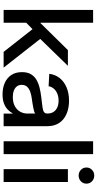

<svg xmlns="http://www.w3.org/2000/svg" viewBox="367 -1144 786 1561"><g transform="rotate(90 760.5 -364.0)"><path d="M157.2 -175.8V-299.8H168.5L387.7 -522.5H515.6L270 -270H253.4ZM61 0V-727.5H165.5V0ZM402.3 0 208.5 -246.6 279.8 -319.3 530.3 0Z M747.6 8.8Q695.8 8.8 655 -9Q614.3 -26.9 590.6 -62Q566.9 -97.2 566.9 -148.9Q566.9 -193.8 584.2 -222.4Q601.6 -251 630.6 -267.6Q659.7 -284.2 696.5 -293Q733.4 -301.8 772.5 -306.2Q820.8 -312 849.4 -315.7Q877.9 -319.3 890.6 -327.6Q903.3 -335.9 903.3 -354.5V-358.4Q903.3 -384.8 891.1 -404.5Q878.9 -424.3 855.5 -435.5Q832 -446.8 798.8 -446.8Q765.6 -446.8 740.5 -435.8Q715.3 -424.8 700.2 -406.5Q685.1 -388.2 681.6 -365.7L580.6 -371.1Q586.9 -420.4 615.7 -456.3Q644.5 -492.2 691.7 -512Q738.8 -531.7 799.8 -531.7Q843.8 -531.7 881.6 -520.5Q919.4 -509.3 947.5 -487.1Q975.6 -464.8 991 -431.9Q1006.3 -398.9 1006.3 -355.5V0H904.3V-73.2H901.9Q891.1 -52.7 871.8 -33.7Q852.5 -14.6 822 -2.9Q791.5 8.8 747.6 8.8ZM769 -74.7Q814 -74.7 844 -91.3Q874 -107.9 888.9 -135Q903.8 -162.1 903.8 -193.8V-256.3Q898.4 -252 885.3 -248Q872.1 -244.1 854.2 -240.7Q836.4 -237.3 816.7 -234.1Q796.9 -231 777.8 -228.5Q749.5 -224.6 724.9 -215.6Q700.2 -206.5 685.3 -190.2Q670.4 -173.8 670.4 -147Q670.4 -124 682.6 -107.9Q694.8 -91.8 717 -83.3Q739.3 -74.7 769 -74.7Z M1233.4 -727.5V0H1128.9V-727.5Z M1355.5 0V-522.5H1460V0ZM1407.7 -609.9Q1380.4 -609.9 1361.3 -628.4Q1342.3 -647 1342.3 -673.3Q1342.3 -699.7 1361.3 -718.3Q1380.4 -736.8 1407.7 -736.8Q1435.5 -736.8 1454.6 -718.5Q1473.6 -700.2 1473.6 -673.3Q1473.6 -646.5 1454.6 -628.2Q1435.5 -609.9 1407.7 -609.9Z"/></g></svg>

Font: Inter 28pt Medium
Style: Regular
Weight: 500
Designer: Rasmus Andersson
Foundry: rsms
Version: Version 4.001;git-66647c0bb